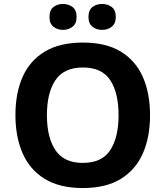

<svg xmlns="http://www.w3.org/2000/svg" viewBox="-20 -940 836 970"><path d="M738 -358Q738 -247 701.5 -164.5Q665 -82 590 -36Q515 10 398 10Q282 10 206.5 -36Q131 -82 94.5 -165Q58 -248 58 -359Q58 -470 94.5 -552Q131 -634 206.5 -679.5Q282 -725 399 -725Q515 -725 590 -679.5Q665 -634 701.5 -551.5Q738 -469 738 -358ZM217 -358Q217 -246 260 -181.5Q303 -117 398 -117Q495 -117 537 -181.5Q579 -246 579 -358Q579 -471 537 -535Q495 -599 399 -599Q303 -599 260 -535Q217 -471 217 -358ZM230 -854Q230 -889 250 -904.5Q270 -920 298 -920Q326 -920 346.5 -904.5Q367 -889 367 -854Q367 -821 346.5 -805Q326 -789 298 -789Q270 -789 250 -805Q230 -821 230 -854ZM427 -854Q427 -889 447 -904.5Q467 -920 496 -920Q524 -920 544.5 -904.5Q565 -889 565 -854Q565 -821 544.5 -805Q524 -789 496 -789Q467 -789 447 -805Q427 -821 427 -854Z"/></svg>

Font: Noto Sans Vithkuqi
Style: Bold
Weight: 700
Version: Version 1.001; ttfautohint (v1.8.4.7-5d5b)